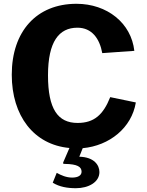

<svg xmlns="http://www.w3.org/2000/svg" viewBox="-20 -772 774 1012"><path d="M696 -232 561 -260C524 -167 476 -124 389 -124C285 -124 233 -197 233 -375C233 -553 291 -626 388 -626C464 -626 505 -569 519 -492L688 -504C672 -650 545 -752 383 -752C173 -752 42 -607 42 -378C42 -162 158 -9 346 8L314 82C310 91 314 92 323 92C387 93 410 107 410 133C410 153 391 164 360 164C330 164 302 152 279 139L258 191C293 213 336 220 380 220C447 220 504 188 504 135C504 99 477 56 398 54L416 9C557 -4 674 -98 696 -232Z"/></svg>

Font: 18Franklin
Style: Bold
Weight: 700
Designer: Pablo Impallari, Rodrigo Fuenzalida (Modified by Dan O. Williams)
Version: Version 0.025;PS 000.025;hotconv 1.0.88;makeotf.lib2.5.64775